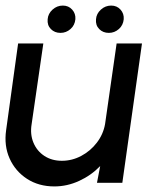

<svg xmlns="http://www.w3.org/2000/svg" viewBox="-25 -656 570 689"><path d="M-3 -189 40 -500H130.5L88.5 -210.5Q82.5 -174 95 -144Q107.5 -114 134.2 -96.5Q161 -79 197 -79Q233.5 -79 266.5 -96.5Q299.5 -114 322.5 -144Q345.5 -174 352 -210.5L393.5 -500H484.5L414 0H323L334.5 -60Q302 -26.5 259 -6.8Q216 13 170 13Q114 13 72 -14.2Q30 -41.5 9.5 -87.2Q-11 -133 -3 -189ZM192 -538Q171 -538 157.5 -551.8Q144 -565.5 146 -587Q147.5 -607 163.5 -621.5Q179.5 -636 200.5 -636Q221 -636 234 -621.5Q247 -607 245.5 -587Q243.5 -565.5 228 -551.8Q212.5 -538 192 -538ZM365.5 -538Q344.5 -538 331 -551.8Q317.5 -565.5 319.5 -587Q321 -607 337 -621.5Q353 -636 374 -636Q394.5 -636 407.5 -621.5Q420.5 -607 419 -587Q417 -565.5 401.5 -551.8Q386 -538 365.5 -538Z"/></svg>

Font: Urbanist Medium
Style: Italic
Weight: 500
Italic angle: -8°
Designer: Corey Hu
Foundry: Corey Hu
Version: Version 1.330; ttfautohint (v1.8.4.7-5d5b)